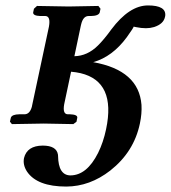

<svg xmlns="http://www.w3.org/2000/svg" viewBox="-20 -456 629 707"><path d="M446.8 -318.8Q394 -247.1 323.2 -227.1Q491.2 -197.3 501 -69.8Q502.9 -37.6 495.1 -1Q473.1 103.5 386.2 171.9Q311 230.5 224.1 231Q116.2 231 79.1 175.3Q63.5 150.9 68.4 126Q79.6 80.6 137.2 80.1Q188 80.1 193.4 113.3Q193.8 116.2 193.8 118.2Q194.8 189 238.8 189.9Q299.8 189.9 341.3 106.9Q360.4 68.4 370.6 20Q407.7 -155.3 276.9 -186.5Q259.8 -190.4 241.7 -191.9L216.3 -71.8Q210 -35.6 229.5 -35.2H237.3Q265.6 -34.2 264.6 -22.9L261.7 -7.8L250 1Q249 1 141.1 -1L23.9 1L16.6 -7.8L20 -22.9Q24.4 -34.7 51.3 -35.2H70.3Q89.4 -35.2 97.2 -62.5Q98.6 -67.4 99.1 -71.8L160.2 -357.9Q167 -396 147.5 -397H128.4Q101.1 -397.9 102.1 -410.2L105 -423.8L116.2 -434.1Q117.2 -434.1 232.9 -432.1L342.3 -434.1L350.1 -423.8L347.2 -410.2Q343.3 -397.5 314.5 -397H306.2Q286.1 -397 278.8 -366.2Q277.8 -362.8 277.3 -359.9L253.9 -249Q301.8 -250 340.3 -288.1Q362.8 -310.1 389.6 -347.2Q456.1 -436 524.9 -436Q592.8 -436 588.4 -397.5Q587.9 -394.5 587.4 -393.1Q582 -367.7 547.4 -356.4Q532.7 -352.1 517.6 -352.1Q500.5 -352.1 481.4 -356Q474.1 -357.9 472.2 -357.9Q471.7 -353.5 446.8 -318.8Z"/></svg>

Font: Linux Libertine Slanted O
Style: Bold Slanted
Weight: 700
Designer: Philipp H. Poll
Foundry: Philipp H. Poll
Version: Version 5.0.0